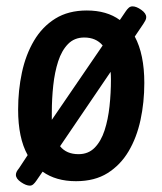

<svg xmlns="http://www.w3.org/2000/svg" viewBox="-20 -563 510 604"><path d="M74 21Q62 21 46 10Q30 -1 30 -13Q30 -18 32.5 -23Q35 -28 40 -34L67 -75Q37 -129 37 -218Q37 -279 49 -335Q61 -391 87 -435Q113 -479 154 -504.5Q195 -530 253 -530Q316 -530 357 -500L376 -528Q380 -534 385 -538.5Q390 -543 397 -543Q409 -543 424.5 -532Q440 -521 440 -509Q440 -504 437.5 -499Q435 -494 431 -488L404 -448Q434 -392 434 -302Q434 -241 422 -185.5Q410 -130 384.5 -87Q359 -44 318.5 -18.5Q278 7 219 7Q156 7 114 -23L94 6Q90 12 85 16.5Q80 21 74 21ZM143 -209Q143 -197 143 -186L303 -420Q282 -445 245 -445Q214 -445 194 -424.5Q174 -404 163 -370Q152 -336 147.5 -294Q143 -252 143 -209ZM227 -78Q258 -78 278 -98.5Q298 -119 309 -153Q320 -187 324.5 -228.5Q329 -270 329 -313Q329 -326 328 -337L169 -103Q189 -78 227 -78Z"/></svg>

Font: Asap Condensed Condensed Medium
Style: Italic
Weight: 500
Width: 3
Italic angle: -6°
Designer: Pablo Cosgaya
Foundry: Omnibus-Type
Version: Version 3.001; ttfautohint (v1.8.4.7-5d5b)